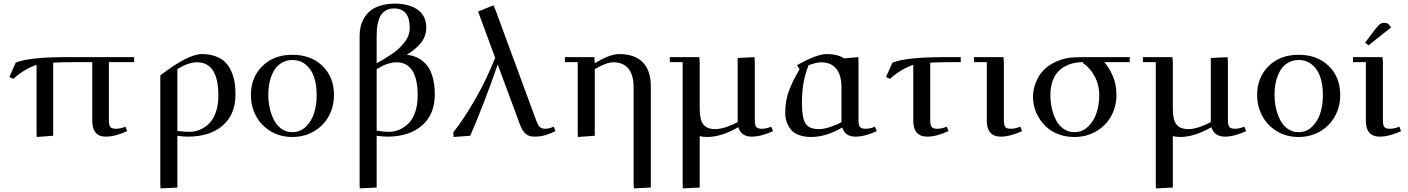

<svg xmlns="http://www.w3.org/2000/svg" viewBox="-20 -758 7863 1072"><path d="M32.2 -328.1 67.9 -408.2Q142.6 -439 348.1 -439H729V-411.1H587.9V-86.9Q587.9 -59.1 595.9 -49.1Q604 -39.1 627 -39.1Q654.3 -39.1 680.2 -50.8L689.9 -25.9Q622.6 4.9 570.8 4.9Q495.1 4.9 495.1 -85V-411.1H404.8Q314 -411.1 276.9 -408.2V0L185.1 6.8L184.1 -19V-396Q115.7 -373 54.2 -317.9Z M875 269V-336.9Q1029.8 -456.1 1107.9 -456.1Q1151.9 -456.1 1185.3 -443.1Q1218.8 -430.2 1239 -409.2Q1259.3 -388.2 1272.2 -358.2Q1285.2 -328.1 1290 -297.6Q1294.9 -267.1 1294.9 -231Q1294.9 -119.6 1223.6 -57.4Q1152.3 4.9 1028.8 4.9Q1000 4.9 970.2 0V289.1L876 293.9ZM970.2 -26.9Q1003.9 -22 1038.1 -22Q1068.4 -22 1096.2 -33.7Q1124 -45.4 1147.7 -68.6Q1171.4 -91.8 1185.3 -132.1Q1199.2 -172.4 1199.2 -224.1Q1199.2 -410.2 1080.1 -410.2Q1058.6 -410.2 1036.4 -403.3Q1014.2 -396.5 1002.2 -390.1Q990.2 -383.8 970.2 -372.1Z M1380.9 -228Q1380.9 -325.7 1444.8 -388.9Q1508.8 -452.1 1611.8 -452.1Q1716.8 -452.1 1780.8 -389.6Q1844.7 -327.1 1844.7 -228Q1844.7 -163.6 1815.9 -110.1Q1787.1 -56.6 1733.4 -24.9Q1679.7 6.8 1611.8 6.8Q1544.4 6.8 1491.2 -25.1Q1438 -57.1 1409.4 -110.6Q1380.9 -164.1 1380.9 -228ZM1478 -228Q1478 -189.5 1486.3 -153.1Q1494.6 -116.7 1510.3 -86.7Q1525.9 -56.6 1552.2 -38.3Q1578.6 -20 1611.8 -20Q1656.7 -20 1688.5 -51.3Q1720.2 -82.5 1734.1 -127.9Q1748 -173.3 1748 -226.1Q1748 -282.2 1734.1 -325.7Q1720.2 -369.1 1688.7 -396Q1657.2 -422.9 1611.8 -422.9Q1578.6 -422.9 1552.5 -407.2Q1526.4 -391.6 1510.3 -364.5Q1494.1 -337.4 1486.1 -302.7Q1478 -268.1 1478 -228Z M1987.8 269V-556.2Q1987.8 -584 1993.4 -608.9Q1999 -633.8 2013.4 -658Q2027.8 -682.1 2049.8 -699.5Q2071.8 -716.8 2106.9 -727.3Q2142.1 -737.8 2187 -737.8Q2212.9 -737.8 2236.8 -733.6Q2260.7 -729.5 2283.4 -719.7Q2306.2 -710 2323 -695.1Q2339.8 -680.2 2349.9 -657Q2359.9 -633.8 2359.9 -605Q2359.9 -555.7 2330.8 -519.3Q2301.8 -482.9 2251 -452.1Q2282.2 -449.2 2308.8 -436.8Q2335.4 -424.3 2358.4 -399.7Q2381.3 -375 2394.5 -331.8Q2407.7 -288.6 2407.7 -231Q2407.7 -119.6 2336.4 -57.4Q2265.1 4.9 2141.6 4.9Q2119.6 4.9 2083 0V289.1L1988.8 293.9ZM2083 -28.8Q2119.1 -22 2150.9 -22Q2181.2 -22 2209 -33.7Q2236.8 -45.4 2260.5 -68.6Q2284.2 -91.8 2298.1 -132.1Q2312 -172.4 2312 -224.1Q2312 -410.2 2192.9 -410.2Q2171.9 -410.2 2149.9 -403.3Q2127.9 -396.5 2115.2 -390.1Q2102.5 -383.8 2083 -372.1ZM2083 -404.8Q2109.4 -419.4 2126.7 -429.9Q2144 -440.4 2168.2 -456.8Q2192.4 -473.1 2207.8 -488Q2223.1 -502.9 2238 -521.2Q2252.9 -539.6 2260.3 -560.1Q2267.6 -580.6 2267.6 -602.1Q2267.6 -710.9 2179.7 -710.9Q2154.3 -710.9 2136 -700.4Q2117.7 -689.9 2107.7 -675Q2097.7 -660.2 2091.8 -637.9Q2085.9 -615.7 2084.5 -597.9Q2083 -580.1 2083 -558.1Z M2510.7 -19Q2567.9 -90.3 2632.3 -202.1Q2696.8 -314 2744.6 -435.1L2649.4 -693.8L2734.9 -728L2746.6 -702.1L2974.6 -83Q2985.4 -56.2 2995.4 -47.6Q3005.4 -39.1 3025.9 -39.1Q3045.9 -39.1 3071.8 -50.8L3081.5 -25.9Q3045.4 -8.8 3020.5 -2Q2995.6 4.9 2962.4 4.9Q2933.1 4.9 2915 -11Q2897 -26.9 2884.8 -58.1L2758.8 -397.9Q2722.2 -290 2678.2 -177.7Q2634.3 -65.4 2605.5 0L2512.7 6.8Z M3133.8 -411.1V-439H3298.3L3300.8 -411.1V-404.8Q3384.8 -456.1 3436.5 -456.1Q3523.9 -456.1 3568.8 -410.2Q3613.8 -364.3 3613.8 -274.9V289.1L3519.5 293.9L3517.6 269V-270Q3517.6 -340.3 3488.3 -375.2Q3459 -410.2 3404.8 -410.2Q3366.2 -410.2 3300.8 -372.1V0L3206.5 6.8L3205.6 -19V-411.1Z M3719.7 -411.1V-439H3884.3L3886.7 -411.1V-150.9Q3886.7 -89.4 3907 -63.2Q3927.2 -37.1 3973.6 -37.1Q4002 -37.1 4038.3 -49.8Q4074.7 -62.5 4098.6 -76.2V-434.1L4192.4 -439L4194.3 -411.1V-86.9Q4194.3 -59.1 4202.4 -49.1Q4210.4 -39.1 4233.4 -39.1Q4259.8 -39.1 4285.6 -50.8L4296.4 -25.9Q4229 4.9 4177.7 4.9Q4117.7 4.9 4102.5 -47.9Q4006.3 6.8 3928.7 6.8Q3907.2 6.8 3886.7 2V289.1L3792.5 293.9L3791.5 269V-411.1Z M4364.3 -128.9Q4364.3 -197.3 4385.5 -252.9Q4406.7 -308.6 4444.3 -371.1L4430.2 -394Q4539.1 -456.1 4596.2 -456.1Q4655.8 -456.1 4693.4 -432.1L4772.5 -439L4773.4 -411.1V-86.9Q4773.4 -59.1 4781.5 -49.1Q4789.6 -39.1 4812.5 -39.1Q4839.4 -39.1 4865.2 -50.8L4875.5 -25.9Q4808.1 4.9 4756.3 4.9Q4698.2 4.9 4682.6 -45.9Q4592.3 6.8 4508.3 6.8Q4468.3 6.8 4439 -4.9Q4409.7 -16.6 4394 -36.9Q4378.4 -57.1 4371.3 -79.8Q4364.3 -102.5 4364.3 -128.9ZM4457.5 -182.1Q4457.5 -102.1 4476.8 -69.6Q4496.1 -37.1 4552.2 -37.1Q4580.6 -37.1 4617.7 -49.8Q4654.8 -62.5 4678.2 -76.2V-270Q4678.2 -339.8 4648.4 -375Q4618.7 -410.2 4564.5 -410.2Q4540 -410.2 4494.6 -394Q4473.1 -339.4 4465.3 -289.8Q4457.5 -240.2 4457.5 -182.1Z M4927.2 -328.1 4962.9 -408.2Q5038.6 -439 5253.9 -439H5344.2V-411.1H5310.1Q5214.8 -411.1 5173.8 -408.2V-86.9Q5173.8 -59.1 5181.9 -49.1Q5189.9 -39.1 5212.9 -39.1Q5240.2 -39.1 5266.1 -50.8L5275.9 -25.9Q5208.5 4.9 5157.2 4.9Q5079.1 4.9 5079.1 -85V-396Q5010.7 -373 4949.2 -317.9Z M5418 -411.1V-439H5582.5L5585 -411.1V-86.9Q5585 -59.1 5592.8 -49.1Q5600.6 -39.1 5623.5 -39.1Q5650.9 -39.1 5676.8 -50.8L5686.5 -25.9Q5619.1 4.9 5567.9 4.9Q5489.7 4.9 5489.7 -85V-411.1Z M5747.6 -217.8Q5747.6 -245.1 5755.1 -273.2Q5762.7 -301.3 5779.1 -330.1Q5795.4 -358.9 5825.7 -383.3Q5856 -407.7 5896.5 -421.9Q5930.2 -433.6 5957.5 -436.3Q5984.9 -439 6043.5 -439H6287.6V-411.1H6145.5Q6172.9 -380.4 6193.1 -333.7Q6213.4 -287.1 6213.4 -228Q6213.4 -163.6 6184.1 -110.1Q6154.8 -56.6 6100.6 -24.9Q6046.4 6.8 5978.5 6.8Q5933.6 6.8 5895.3 -6.6Q5856.9 -20 5830.3 -42.2Q5803.7 -64.5 5784.7 -93.8Q5765.6 -123 5756.6 -154.5Q5747.6 -186 5747.6 -217.8ZM5844.7 -226.1Q5844.7 -187.5 5853 -151.9Q5861.3 -116.2 5877 -86.2Q5892.6 -56.2 5918.9 -38.1Q5945.3 -20 5978.5 -20Q6023.4 -20 6055.9 -51.8Q6088.4 -83.5 6103 -129.6Q6117.7 -175.8 6117.7 -228Q6117.7 -280.8 6094.2 -327.6Q6070.8 -374.5 6027.3 -405.8V-411.1Q5988.8 -411.1 5956.5 -400.6Q5924.3 -390.1 5898.7 -368.7Q5873 -347.2 5858.9 -310.8Q5844.7 -274.4 5844.7 -226.1Z M6361.3 -411.1V-439H6525.9L6528.3 -411.1V-150.9Q6528.3 -89.4 6548.6 -63.2Q6568.8 -37.1 6615.2 -37.1Q6643.6 -37.1 6679.9 -49.8Q6716.3 -62.5 6740.2 -76.2V-434.1L6834 -439L6835.9 -411.1V-86.9Q6835.9 -59.1 6844 -49.1Q6852.1 -39.1 6875 -39.1Q6901.4 -39.1 6927.2 -50.8L6938 -25.9Q6870.6 4.9 6819.3 4.9Q6759.3 4.9 6744.1 -47.9Q6647.9 6.8 6570.3 6.8Q6548.8 6.8 6528.3 2V289.1L6434.1 293.9L6433.1 269V-411.1Z M6999 -228Q6999 -325.7 7063 -388.9Q7127 -452.1 7230 -452.1Q7335 -452.1 7398.9 -389.6Q7462.9 -327.1 7462.9 -228Q7462.9 -163.6 7434.1 -110.1Q7405.3 -56.6 7351.6 -24.9Q7297.9 6.8 7230 6.8Q7162.6 6.8 7109.4 -25.1Q7056.2 -57.1 7027.6 -110.6Q6999 -164.1 6999 -228ZM7096.2 -228Q7096.2 -189.5 7104.5 -153.1Q7112.8 -116.7 7128.4 -86.7Q7144 -56.6 7170.4 -38.3Q7196.8 -20 7230 -20Q7274.9 -20 7306.6 -51.3Q7338.4 -82.5 7352.3 -127.9Q7366.2 -173.3 7366.2 -226.1Q7366.2 -282.2 7352.3 -325.7Q7338.4 -369.1 7306.9 -396Q7275.4 -422.9 7230 -422.9Q7196.8 -422.9 7170.7 -407.2Q7144.5 -391.6 7128.4 -364.5Q7112.3 -337.4 7104.2 -302.7Q7096.2 -268.1 7096.2 -228Z M7534.2 -411.1V-439H7698.7L7701.2 -411.1V-86.9Q7701.2 -59.1 7709 -49.1Q7716.8 -39.1 7739.7 -39.1Q7767.1 -39.1 7793 -50.8L7802.7 -25.9Q7735.4 4.9 7684.1 4.9Q7606 4.9 7606 -85V-411.1ZM7602.1 -520 7660.2 -597.2Q7675.8 -616.7 7685.3 -623.8Q7694.8 -630.9 7709 -630.9Q7714.4 -630.9 7720.2 -629.2Q7726.1 -627.4 7729 -626L7731.9 -624L7747.1 -605L7621.1 -504.9Z"/></svg>

Font: Dehuti
Style: Bold
Weight: 700
Version: Version 1.2